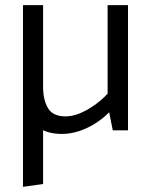

<svg xmlns="http://www.w3.org/2000/svg" viewBox="-20 -505 579 744"><path d="M147 208V-340L69 -341V219ZM397 -485V-142Q375 -118 346 -97.5Q317 -77 288.5 -65.5Q260 -54 234 -54Q185 -54 166 -86Q147 -118 147 -168V-485H69V-157Q69 -108 84.5 -69Q100 -30 133.5 -8Q167 14 221 14Q253 14 286.5 3Q320 -8 350.5 -27.5Q381 -47 403 -70L417 0H476V-485Z"/></svg>

Font: Catamaran Thin
Style: Regular
Weight: 400
Version: Version 2.000